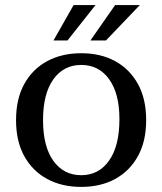

<svg xmlns="http://www.w3.org/2000/svg" viewBox="-20 -723 637 754"><path d="M335 -564 432 -703H529L396 -564ZM190 -564 269 -703H355L245 -564ZM299 11Q223 11 165.5 -20Q108 -51 75.5 -109.5Q43 -168 43 -251Q43 -335 75.5 -393.5Q108 -452 165.5 -483Q223 -514 299 -514Q375 -514 432 -483Q489 -452 521.5 -393.5Q554 -335 554 -251Q554 -168 521.5 -109.5Q489 -51 432 -20Q375 11 299 11ZM299 -35Q368 -35 408.5 -92.5Q449 -150 449 -255Q449 -356 408.5 -412Q368 -468 299 -468Q230 -468 189.5 -411.5Q149 -355 149 -251Q149 -148 189.5 -91.5Q230 -35 299 -35Z"/></svg>

Font: Montagu Slab 144pt
Style: Regular
Weight: 400
Designer: Florian Karsten
Foundry: Florian Karsten
Version: Version 1.000; ttfautohint (v1.8.3)